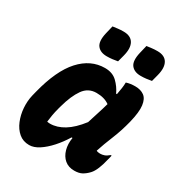

<svg xmlns="http://www.w3.org/2000/svg" viewBox="-183 -897 966 1034"><g transform="rotate(30 300.0 -380.0)"><path d="M297 -552Q344 -552 372.5 -524.5Q401 -497 417 -462H422Q426 -482 429 -503Q432 -524 432 -540Q456 -548 487 -548Q521 -548 543 -532Q565 -516 570 -477Q575 -438 558 -369Q542 -305 519 -249Q496 -193 480 -144Q489 -139 503 -139Q516 -139 529 -143.5Q542 -148 557 -161H563Q562 -154 559.5 -146Q557 -138 555 -129Q548 -98 537 -71Q526 -44 512 -29Q494 -10 475.5 0Q457 10 428 10Q392 10 368.5 -10Q345 -30 335.5 -64Q326 -98 333 -138H327Q302 -97 271.5 -63Q241 -29 209.5 -8.5Q178 12 149 12Q111 12 84.5 -10.5Q58 -33 43 -69.5Q28 -106 25 -147.5Q22 -189 31 -227L38 -255Q76 -406 142.5 -479Q209 -552 297 -552ZM171 -146Q176 -145 180.5 -144.5Q185 -144 189 -144Q232 -144 275.5 -170.5Q319 -197 363 -254Q373 -287 384 -320.5Q395 -354 405 -390Q374 -413 324 -413Q273 -413 243 -370.5Q213 -328 193 -255L188 -237Q181 -211 177 -188Q173 -165 171 -146ZM219 -766Q235 -768 250 -770Q265 -772 285 -772Q330 -772 347 -742.5Q364 -713 350 -660L339 -618Q323 -615 306.5 -613Q290 -611 272 -611Q232 -611 213 -635.5Q194 -660 207 -716ZM430 -766Q446 -768 461 -770Q476 -772 496 -772Q541 -772 558 -742.5Q575 -713 561 -660L550 -618Q534 -615 517.5 -613Q501 -611 483 -611Q443 -611 424 -635.5Q405 -660 418 -716Z"/></g></svg>

Font: Recursive Sn Csl St XBd
Style: Italic
Weight: 800
Italic angle: -15°
Version: Version 1.079;hotconv 1.0.112;makeotfexe 2.5.65598; ttfautoh